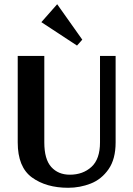

<svg xmlns="http://www.w3.org/2000/svg" viewBox="-20 -878 631 910"><path d="M528 -203Q528 -124 494.5 -76Q461 -28 410 -8Q359 12 303 12Q199 12 131.5 -37Q64 -86 64 -203V-613H190V-203Q190 -123 223 -86.5Q256 -50 311 -50Q373 -50 413.5 -87Q454 -124 454 -203V-613H528ZM345 -662 176 -773 251 -858 370 -690Z"/></svg>

Font: Arya
Style: Bold
Weight: 700
Designer: Eduardo Rodriguez Tunni, Modular Infotech
Foundry: Eduardo Rodriguez Tunni, Modular Infotech
Version: Version 1.002